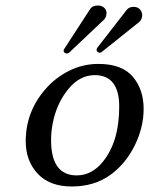

<svg xmlns="http://www.w3.org/2000/svg" viewBox="-20 -673 546 703"><path d="M500 -610.8Q497.6 -598.6 488.8 -591.8L351.6 -481.9Q349.1 -480 345.2 -480Q340.8 -480 336.7 -483.6Q332.5 -487.3 334 -493.2Q334.5 -496.1 335.4 -497.1L443.4 -636.2Q452.6 -648.4 469.7 -647.9Q485.4 -647.9 494.1 -636.5Q502.9 -625 500 -610.8ZM369.1 -617.2Q367.2 -607.4 360.8 -601.1L232.9 -480Q229.5 -477.1 224.4 -477.1Q219.2 -477.1 215.6 -480.7Q211.9 -484.4 213.4 -490.2Q213.9 -492.2 214.8 -493.2L309.6 -639.2Q318.8 -653.3 338.9 -652.8Q354.5 -652.8 363.5 -642.6Q372.6 -632.3 369.1 -617.2ZM146 -346.2Q182.1 -388.2 232.7 -413.6Q283.2 -439 340.3 -439Q426.3 -439 466.1 -392.3Q505.9 -345.7 505.9 -274.4Q505.9 -206.1 472.9 -139.6Q439.9 -73.2 384.8 -33.2Q325.7 9.8 242.7 9.8Q161.6 9.8 117.9 -37.1Q74.2 -84 74.2 -155.8Q74.2 -263.7 146 -346.2ZM326.7 -397.9Q272.5 -397.9 231 -347.9Q189.5 -297.9 174.3 -228Q167 -193.8 167 -160.2Q167 -30.8 260.7 -30.8Q317.4 -30.8 358.4 -83Q416.5 -156.2 416.5 -282.7Q416.5 -397.9 326.7 -397.9Z"/></svg>

Font: Linux Biolinum O
Style: Italic
Weight: 400
Italic angle: -12°
Designer: Philipp H. Poll
Foundry: Philipp H. Poll
Version: Version 1.1.3